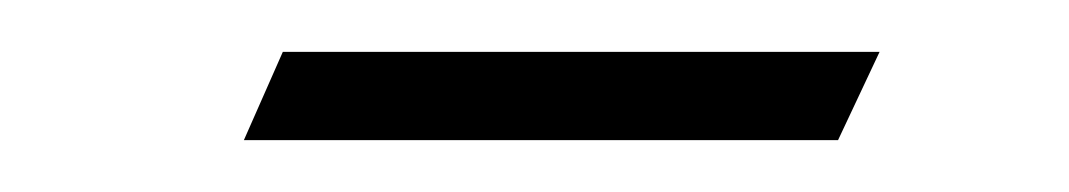

<svg xmlns="http://www.w3.org/2000/svg" viewBox="-20 -287 412 74"><path d="M74 -233 89 -267H319L303 -233Z"/></svg>

Font: HK Venetian
Style: Italic
Weight: 400
Italic angle: -12°
Version: Version 1.000;PS 001.000;hotconv 1.0.88;makeotf.lib2.5.64775